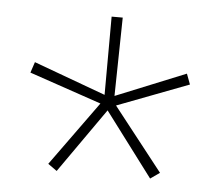

<svg xmlns="http://www.w3.org/2000/svg" viewBox="-38 -752 538 470"><g transform="rotate(5 231.5 -517.0)"><path d="M346.7 -324.2 228.5 -481.4 117.2 -322.8 95.2 -338.4 209.5 -496.6 32.2 -557.1 41 -583.5 217.8 -518.6 218.3 -710.9H245.6L242.2 -518.1L414.1 -587.9L423.8 -562L248 -495.1L369.6 -340.3Z"/></g></svg>

Font: Roboto Slab Thin
Style: Regular
Weight: 100
Designer: Google
Version: Version 2.000; ttfautohint (v1.8.1.43-b0c9)